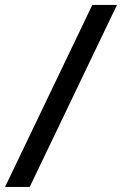

<svg xmlns="http://www.w3.org/2000/svg" viewBox="-48 -743 496 782"><path d="M-27.5 18.5 328 -723H428.5L73 18.5Z"/></svg>

Font: Public Sans Thin
Style: Bold Italic
Weight: 700
Italic angle: -8°
Version: Version 2.001